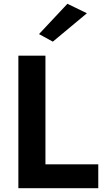

<svg xmlns="http://www.w3.org/2000/svg" viewBox="-20 -994 544 1014"><path d="M259 -774 186 -814 336 -974 439 -924ZM220 -700V-126H499V0H77V-700Z"/></svg>

Font: Venryn Sans SemiBold
Style: Regular
Weight: 600
Designer: Owen Earl, indestructible type* (font) & Cristiano Sobral (main changes)
Version: Version 3.60;October 28, 2020;FontCreator 13.0.0.2681 64-bit